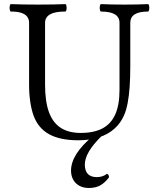

<svg xmlns="http://www.w3.org/2000/svg" viewBox="-20 -686 771 957"><path d="M147.5 -109.4Q136.7 -138.7 130.9 -178Q125 -217.3 125 -263.2V-572.3Q125 -590.8 115 -603.5Q105 -616.2 85 -622.3Q64.9 -628.4 34.7 -628.4Q30.3 -628.4 28.6 -637.7Q26.9 -647 28.6 -656.2Q30.3 -665.5 34.7 -665.5Q90.8 -663.1 169.9 -663.1Q249 -663.1 305.2 -665.5Q309.6 -665.5 311.3 -656.2Q313 -647 311.3 -637.7Q309.6 -628.4 305.2 -628.4Q271.5 -628.4 249.3 -622.3Q227.1 -616.2 215.8 -603.5Q204.6 -590.8 204.6 -572.3V-264.2Q204.6 -181.2 223.6 -128.2Q242.7 -75.2 282 -49.3Q321.3 -23.4 382.3 -23.4Q448.7 -23.4 491.5 -46.4Q534.2 -69.3 554.9 -116.7Q575.7 -164.1 575.7 -237.8V-572.3Q575.7 -628.4 483.9 -628.4Q479.5 -628.4 477.8 -637.7Q476.1 -647 477.8 -656.2Q479.5 -665.5 483.9 -665.5Q532.7 -663.1 600.6 -663.1Q668.5 -663.1 717.3 -665.5Q721.7 -665.5 723.4 -656.2Q725.1 -647 723.4 -637.7Q721.7 -628.4 717.3 -628.4Q629.4 -628.4 629.4 -572.3V-356Q629.4 -298.8 626.2 -253.2Q623 -207.5 616.2 -172.1Q609.4 -136.7 598.6 -111.8Q581.5 -72.3 550 -44.2Q518.6 -16.1 473.1 -1.5Q427.7 13.2 370.1 13.2Q279.8 13.2 225.1 -16.8Q170.4 -46.9 147.5 -109.4ZM334 164.6Q334 83.5 441.9 -6.8H485.4Q402.8 74.2 402.8 134.3Q402.8 165.5 418 181.2Q433.1 196.8 462.9 196.8Q492.2 196.8 513.2 180.2Q523.4 184.1 523.4 197.8Q502 226.1 478.8 238.5Q455.6 251 422.9 251Q395.5 251 375.2 239.7Q355 228.5 344.5 209Q334 189.5 334 164.6Z"/></svg>

Font: Junicode Two Beta VF
Style: Regular
Weight: 400
Designer: Peter S. Baker
Foundry: Briery Creek Software
Version: Version 1.031 beta; ttfautohint (v1.8.1.43-b0c9)